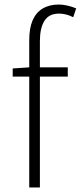

<svg xmlns="http://www.w3.org/2000/svg" viewBox="-20 -827 356 847"><path d="M109 0V-650Q109 -703 124 -737.5Q139 -772 168.5 -789.5Q198 -807 239 -807Q257 -807 277 -802.5Q297 -798 316 -790L303 -751Q272 -767 240 -767Q196 -767 176 -735Q156 -703 156 -646V0ZM36 -489V-525L110 -530H279V-489Z"/></svg>

Font: Noto Sans SC ExtraLight
Style: Regular
Weight: 250
Designer: Ryoko NISHIZUKA 西塚涼子 (kana, bopomofo & ideographs); Paul D. Hunt (Latin, Greek & Cyrillic); Sandoll Communications 산돌커뮤니
Foundry: Adobe
Version: Version 2.004-H2;hotconv 1.0.118;makeotfexe 2.5.65603